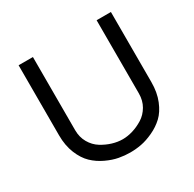

<svg xmlns="http://www.w3.org/2000/svg" viewBox="-156 -865 1055 1045"><g transform="rotate(-30 371.0 -342.5)"><path d="M85.9 -259.8V-700.2H175.8V-240.2Q175.8 -196.3 195.8 -161.6Q215.8 -127 247.3 -107.4Q278.8 -87.9 312 -77.9Q345.2 -67.9 376.2 -67.9Q407.2 -67.9 440.2 -77.9Q473.1 -87.9 504.6 -107.4Q536.1 -127 556.2 -161.4Q576.2 -195.8 576.2 -240.2V-700.2H666V-259.8Q666 -194.8 645.5 -144.5Q625 -94.2 594 -65.2Q563 -36.1 522 -17.1Q481 2 446 8.5Q411.1 15.1 376 15.1Q341.8 15.1 305.9 8.5Q270 2 229.5 -17.1Q189 -36.1 158 -65.7Q127 -95.2 106.4 -145.5Q85.9 -195.8 85.9 -259.8Z"/></g></svg>

Font: Carme
Style: Regular
Weight: 400
Version: 1.000